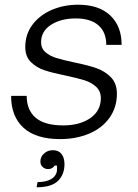

<svg xmlns="http://www.w3.org/2000/svg" viewBox="-20 -579 583 813"><path d="M27 -173H93Q93 -113 131 -80.5Q169 -48 248 -48Q318 -48 362.5 -79Q407 -110 407 -163Q407 -193 387 -211.5Q367 -230 338 -239Q309 -248 258 -259Q203 -270 168.5 -281.5Q134 -293 110.5 -316.5Q87 -340 87 -380Q87 -434 117.5 -474.5Q148 -515 199 -537Q250 -559 311 -559Q399 -559 447 -513.5Q495 -468 495 -389H430Q430 -443 396.5 -472Q363 -501 301 -501Q238 -501 196 -474Q154 -447 154 -400Q154 -374 172.5 -358Q191 -342 218.5 -333.5Q246 -325 293 -315Q352 -303 388 -290.5Q424 -278 449.5 -252Q475 -226 475 -182Q475 -124 443.5 -80Q412 -36 357 -13Q302 10 235 10Q132 10 79.5 -38Q27 -86 27 -173ZM139 192Q174 192 195.5 180Q217 168 221 146Q222 137 221 122H212Q201 137 184 137Q170 137 160.5 128Q151 119 151 105Q151 85 166.5 71Q182 57 204 57Q228 57 240.5 73Q253 89 253 116Q253 160 225.5 187Q198 214 135 214Z"/></svg>

Font: Open Sauce One Light Italic
Style: Regular
Weight: 300
Italic angle: -10°
Designer: Alfredo Marco Pradil
Foundry: Creative Sauce Fz LLC
Version: Version 1.477